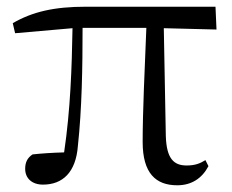

<svg xmlns="http://www.w3.org/2000/svg" viewBox="-20 -537 691 572"><path d="M508 15C551 15 582 -6 601 -42L592 -60C576 -50 561 -44 536 -44C498 -44 476 -64 474 -132L468 -453L625 -449L622 -517H236C141 -517 77 -502 18 -468L25 -438L196 -453C194 -337 190 -211 171 -83C135 -82 105 -80 77 -77C62 -67 55 -54 55 -34C55 -6 75 13 108 13C167 13 206 -24 212 -102C224 -212 226 -337 226 -454H416C411 -328 405 -205 405 -114C405 -21 444 15 508 15Z"/></svg>

Font: Source Han Serif KR
Style: Regular
Weight: 400
Designer: Ryoko NISHIZUKA 西塚涼子 (kana & ideographs); Frank Grießhammer (Latin, Greek & Cyrillic); Wenlong ZHANG 张文龙 (bopomofo); San
Foundry: Adobe
Version: Version 2.001;hotconv 1.1.0;makeotfexe 2.6.0